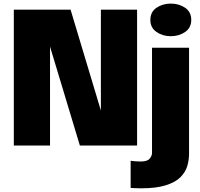

<svg xmlns="http://www.w3.org/2000/svg" viewBox="-20 -790 1084 1042"><path d="M251.5 0H55V-737.5H363L527.5 -190V-737.5H724V0H413.5L251.5 -537ZM907 -593.5Q862.5 -593.5 829.2 -616.5Q796 -639.5 796 -682Q796 -725 829.2 -747.8Q862.5 -770.5 907 -770.5Q951.5 -770.5 984.8 -747.8Q1018 -725 1018 -682Q1018 -639.5 984.8 -616.5Q951.5 -593.5 907 -593.5ZM744 232Q729 232 714.2 231.2Q699.5 230.5 689 230V82.5Q699 84 713.8 85.2Q728.5 86.5 744 86.5Q779.5 86.5 792.2 71Q805 55.5 805 40.5V-531H1006V44.5Q1006 77.5 996.5 110.5Q987 143.5 960 171Q933 198.5 881 215.2Q829 232 744 232Z"/></svg>

Font: Epilogue Black
Style: Regular
Weight: 900
Designer: Tyler Finck
Foundry: Etcetera Type Co
Version: Version 2.111; ttfautohint (v1.8.3)